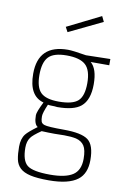

<svg xmlns="http://www.w3.org/2000/svg" viewBox="-104 -791 708 1090"><g transform="rotate(10 250.5 -246.5)"><path d="M256 239Q190 239 150.5 230Q111 221 90.5 201.5Q70 182 64 152Q58 122 58 80Q58 34 79 7Q94 -12 143 -48Q121 -61 121 -113Q121 -131 151 -191Q65 -214 65 -342Q65 -510 237 -510Q264 -510 342 -497L482 -500V-464H375Q414 -431 414 -342Q414 -251 368 -213Q327 -179 232 -179Q218 -181 203 -181Q187 -181 178 -183Q156 -132 156 -113Q156 -93 160 -82Q164 -71 179 -66Q199 -59 292 -59Q393 -59 431.5 -30.5Q470 -2 470 85Q470 163 423 199Q371 239 256 239ZM259 206Q347 206 389 178.5Q431 151 431 85Q431 33 415.5 9.5Q400 -14 368 -22Q340 -28 299 -28L244 -27Q210 -27 169 -29Q122 3 110 21Q94 43 94 79Q94 154 126.5 180Q159 206 259 206ZM235 -211Q315 -211 346 -239.5Q377 -268 377 -342Q377 -417 344 -447Q311 -477 235 -477Q160 -477 130.5 -445.5Q101 -414 101 -342Q101 -270 131 -240.5Q161 -211 235 -211ZM216 -608 201 -636 394 -732 409 -701Z"/></g></svg>

Font: Storia Sans Thin
Style: Regular
Weight: 100
Designer: Accademia di Belle Arti di Urbino and others
Foundry: Accademia di Belle Arti di Urbino and others.
Version: Version 60.001;May 25, 2020;FontCreator 12.0.0.2522 64-bit